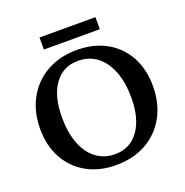

<svg xmlns="http://www.w3.org/2000/svg" viewBox="-150 -987 1097 1139"><g transform="rotate(-20 398.5 -417.5)"><path d="M393 16Q287 16 208 -28Q129 -72 84.5 -152Q40 -232 40 -339Q40 -448 86 -531Q132 -614 214 -660Q296 -706 404 -706Q509 -706 588.5 -662Q668 -618 712 -538Q756 -458 756 -351Q756 -242 710.5 -159Q665 -76 583 -30Q501 16 393 16ZM408 -47Q503 -47 557.5 -122.5Q612 -198 612 -330Q612 -426 584.5 -496.5Q557 -567 507 -605Q457 -643 388 -643Q293 -643 239 -567.5Q185 -492 185 -360Q185 -264 212 -193.5Q239 -123 289.5 -85Q340 -47 408 -47ZM222 -775V-851H575V-775Z"/></g></svg>

Font: Platypi Medium
Style: Regular
Weight: 500
Designer: David Sargent
Foundry: Bolt Cutter Type
Version: Version 1.200; ttfautohint (v1.8.4.7-5d5b)